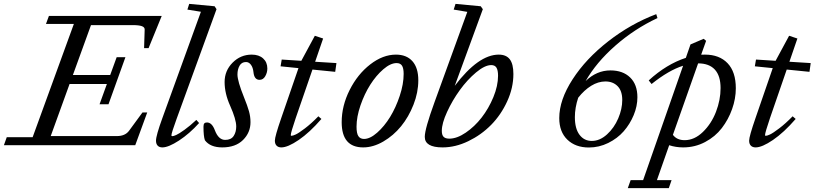

<svg xmlns="http://www.w3.org/2000/svg" viewBox="-61 -745 4179 985"><path d="M-41 0 -26.4 -41H106.4L317.9 -622.1H174.8L189.9 -663.1H768.6L701.2 -498H678.2L681.2 -593.3Q681.6 -605.5 666.7 -610.8Q651.9 -616.2 618.7 -616.2H405.8L313 -360.4H504.4L537.6 -451.7H582.5L495.6 -210H449.7L487.3 -314H295.9L199.2 -46.9H538.6Q581.1 -46.9 601.1 -74.2L669.9 -168H694.3L632.8 0Z M772 11.2Q756.3 11.2 747.8 2.2Q739.3 -6.8 739.3 -23.4Q739.3 -49.3 772 -139.2L969.7 -684.6L900.4 -695.8L909.7 -725.1L1040 -712.9L1049.8 -697.8L845.2 -135.7Q818.4 -62.5 818.4 -50.3Q818.4 -46.4 823.2 -46.4Q829.1 -46.4 843 -52.5Q856.9 -58.6 885.5 -79.1Q914.1 -99.6 946.3 -129.9L960.4 -113.8Q911.1 -59.1 857.2 -23.9Q803.2 11.2 772 11.2Z M1079.1 11.2Q1017.6 11.2 990.2 -25.4Q982.9 -45.9 982.9 -94.7Q982.9 -106.9 987.1 -111.8Q991.2 -116.7 1001 -116.7Q1026.4 -116.7 1041.5 -76.2Q1060.1 -27.3 1094.2 -27.3Q1124.5 -27.3 1137.7 -47.4Q1150.9 -67.4 1150.9 -96.2Q1150.9 -132.3 1119.6 -202.6Q1091.3 -265.6 1091.3 -324.2Q1091.3 -382.3 1132.3 -423.6Q1173.3 -464.8 1230.5 -464.8Q1267.1 -464.8 1288.8 -445.3Q1310.5 -425.8 1310.5 -393.6Q1310.5 -372.6 1299.8 -354Q1289.1 -335.4 1270.5 -335.4Q1243.2 -335.4 1239.3 -375Q1236.8 -398.9 1226.3 -412.8Q1215.8 -426.8 1201.2 -426.8Q1178.7 -426.8 1168 -408Q1157.2 -389.2 1157.2 -362.8Q1157.2 -329.1 1190.9 -245.6Q1208.5 -202.1 1216.3 -174.3Q1224.1 -146.5 1224.1 -118.2Q1224.1 -64.9 1185.8 -26.9Q1147.5 11.2 1079.1 11.2Z M1382.3 11.2Q1366.7 11.2 1357.9 2.2Q1349.1 -6.8 1349.1 -23.4Q1349.1 -44.9 1381.8 -139.2L1470.2 -395.5L1378.4 -404.8L1384.3 -439.5L1484.9 -433.1L1554.2 -561.5L1596.7 -547.4L1555.7 -428.2L1665 -421.4L1658.7 -376.5L1542 -388.2L1456.1 -139.2Q1430.7 -64.5 1430.7 -51.8Q1430.7 -48.3 1434.1 -48.3Q1441.4 -48.3 1456.3 -55.2Q1471.2 -62 1503.4 -86.4Q1535.6 -110.8 1572.3 -148.4L1587.9 -134.8Q1527.3 -64.9 1471.4 -26.9Q1415.5 11.2 1382.3 11.2Z M1802.2 11.2Q1691.9 11.2 1691.9 -118.2Q1691.9 -202.1 1732.7 -283.2Q1773.4 -364.3 1838.4 -414.6Q1903.3 -464.8 1970.2 -464.8Q2024.9 -464.8 2054.9 -430.9Q2085 -397 2085 -333Q2085 -271 2060.3 -208Q2035.6 -145 1996.6 -97.2Q1957.5 -49.3 1905.5 -19Q1853.5 11.2 1802.2 11.2ZM1806.6 -32.2Q1837.4 -32.2 1874 -64.5Q1910.6 -96.7 1940.2 -144.8Q1969.7 -192.9 1989.7 -253.2Q2009.8 -313.5 2009.8 -365.7Q2009.8 -395.5 2001.2 -408.4Q1992.7 -421.4 1973.6 -421.4Q1942.4 -421.4 1905.5 -389.6Q1868.7 -357.9 1838.6 -310.5Q1808.6 -263.2 1788.3 -204.3Q1768.1 -145.5 1768.1 -95.2Q1768.1 -60.5 1777.6 -46.4Q1787.1 -32.2 1806.6 -32.2Z M2209.5 11.2Q2118.2 11.2 2118.2 -43Q2118.2 -83.5 2168.5 -221.7L2336.4 -684.1L2266.6 -695.8L2275.9 -725.1L2405.3 -712.9L2416 -697.8L2272 -304.7Q2393.6 -464.8 2497.6 -464.8Q2536.1 -464.8 2554.4 -440.7Q2572.8 -416.5 2572.8 -365.2Q2572.8 -294.4 2541 -225.1Q2509.3 -155.8 2458.5 -104.2Q2407.7 -52.7 2341.6 -20.8Q2275.4 11.2 2209.5 11.2ZM2244.1 -33.7Q2283.2 -33.7 2328.4 -64.5Q2373.5 -95.2 2409.7 -141.6Q2445.8 -188 2470 -246.3Q2494.1 -304.7 2494.1 -356.4Q2494.1 -384.3 2486.1 -397.7Q2478 -411.1 2459 -411.1Q2426.3 -411.1 2381.1 -373.3Q2335.9 -335.4 2297.9 -282.7Q2259.8 -230 2232.7 -171.1Q2205.6 -112.3 2205.6 -73.7Q2205.6 -52.2 2214.8 -43Q2224.1 -33.7 2244.1 -33.7Z M2960 11.7Q2891.6 11.7 2849.9 -28.3Q2808.1 -68.4 2808.1 -139.2Q2808.1 -232.4 2876.5 -338.1Q2944.8 -443.8 3059.6 -533.2Q3174.3 -622.6 3305.7 -672.4L3312 -652.3Q3193.4 -596.7 3095.7 -510.7Q2998 -424.8 2943.4 -329.1Q3000 -383.8 3070.8 -383.8Q3134.3 -383.8 3171.6 -347.7Q3209 -311.5 3209 -246.1Q3209 -200.2 3189.9 -154.3Q3170.9 -108.4 3138.7 -71.5Q3106.4 -34.7 3059.3 -11.5Q3012.2 11.7 2960 11.7ZM2888.2 -144Q2888.2 -85.4 2911.9 -53.7Q2935.5 -22 2975.1 -22Q3016.1 -22 3053 -55.4Q3089.8 -88.9 3110.6 -137.5Q3131.3 -186 3131.3 -231.9Q3131.3 -278.8 3107.4 -303Q3083.5 -327.1 3044.9 -327.1Q3007.8 -327.1 2971.9 -304.9Q2936 -282.7 2905.3 -243.7Q2888.2 -192.4 2888.2 -144Z M3443.8 11.2Q3405.8 11.2 3372.1 0L3309.1 179.2H3384.3L3370.1 220.2H3159.7L3174.3 179.2H3238.3L3443.4 -407.7Q3370.1 -384.8 3281.7 -314L3267.1 -332.5Q3358.4 -416 3457.5 -448.2L3481.4 -517.1L3548.8 -545.9L3561.5 -535.6L3536.1 -464.4Q3543 -464.8 3555.7 -464.8Q3629.4 -464.8 3671.6 -420.7Q3713.9 -376.5 3713.9 -292Q3713.9 -238.8 3694.8 -185.3Q3675.8 -131.8 3642.1 -87.9Q3608.4 -43.9 3556.4 -16.4Q3504.4 11.2 3443.8 11.2ZM3635.7 -293Q3635.7 -356 3606.4 -387.9Q3577.1 -419.9 3520.5 -419.9L3391.1 -53.2Q3411.6 -25.9 3451.2 -25.9Q3501.5 -25.9 3544.9 -67.9Q3588.4 -109.9 3612.1 -171.1Q3635.7 -232.4 3635.7 -293Z M3815.4 11.2Q3799.8 11.2 3791 2.2Q3782.2 -6.8 3782.2 -23.4Q3782.2 -44.9 3814.9 -139.2L3903.3 -395.5L3811.5 -404.8L3817.4 -439.5L3918 -433.1L3987.3 -561.5L4029.8 -547.4L3988.8 -428.2L4098.1 -421.4L4091.8 -376.5L3975.1 -388.2L3889.2 -139.2Q3863.8 -64.5 3863.8 -51.8Q3863.8 -48.3 3867.2 -48.3Q3874.5 -48.3 3889.4 -55.2Q3904.3 -62 3936.5 -86.4Q3968.8 -110.8 4005.4 -148.4L4021 -134.8Q3960.4 -64.9 3904.5 -26.9Q3848.6 11.2 3815.4 11.2Z"/></svg>

Font: Elstob 6pt
Style: Italic
Weight: 400
Italic angle: -20°
Designer: Peter S. Baker
Version: Version 1.015